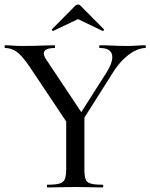

<svg xmlns="http://www.w3.org/2000/svg" viewBox="-22 -824 661 844"><path d="M306 -285 448 -508Q478 -558 470 -585.5Q462 -613 417 -613Q414 -613 414 -619Q414 -625 417 -625Q446 -625 471.5 -623.5Q497 -622 539 -622Q564 -622 579.5 -623.5Q595 -625 617 -625Q619 -625 619 -619Q619 -613 617 -613Q595 -613 569 -599.5Q543 -586 518.5 -561.5Q494 -537 473 -503L325 -269ZM281 -272 110 -528Q77 -577 53 -595Q29 -613 1 -613Q-2 -613 -2 -619Q-2 -625 1 -625Q17 -625 35 -623.5Q53 -622 69 -622Q97 -622 124 -622.5Q151 -623 175.5 -624Q200 -625 218 -625Q220 -625 220 -619Q220 -613 218 -613Q182 -613 173.5 -599Q165 -585 182 -561L344 -318ZM269 -310 349 -319V-81Q349 -52 354 -37Q359 -22 376.5 -17Q394 -12 429 -12Q432 -12 432 -6Q432 0 429 0Q405 0 374.5 -1Q344 -2 309 -2Q274 -2 242.5 -1Q211 0 187 0Q184 0 184 -6Q184 -12 187 -12Q222 -12 239.5 -17Q257 -22 263 -37Q269 -52 269 -81ZM206 -695 309 -799Q314 -804 321 -804Q328 -804 332 -799L434 -696Q437 -694 434 -690.5Q431 -687 429 -688L321 -740L212 -688Q211 -687 207.5 -690.5Q204 -694 206 -695Z"/></svg>

Font: Cormorant Garamond Light Medium
Style: Regular
Weight: 500
Version: Version 4.001